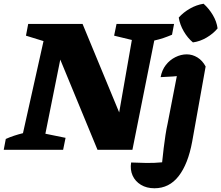

<svg xmlns="http://www.w3.org/2000/svg" viewBox="-35 -802 1185 1028"><path d="M589 -674H897L886 -616Q862 -606 840 -598.5Q818 -591 791 -585L674 0H487L260 -550L302 -554L208 -86L316 -64L303 0H-15L-4 -58Q18 -68 41 -75.5Q64 -83 88 -89L198 -582L104 -611L116 -674H407L630 -135L591 -131L671 -588L576 -611ZM962 -399Q923 -395 890 -392.5Q857 -390 825 -389Q832 -427 853 -454Q874 -481 904 -496Q934 -511 965 -511Q995 -511 1022 -494.5Q1049 -478 1066 -446ZM1066 -446 994 -44Q972 76 921.5 141Q871 206 792 206Q750 206 719.5 187.5Q689 169 675 138Q661 107 667 68Q707 70 749.5 70.5Q792 71 833 67Q837 27 841.5 -9.5Q846 -46 851 -79Q856 -112 863 -143L921 -442ZM1055 -782Q1084 -756 1104.5 -721.5Q1125 -687 1130 -650Q1107 -622 1071.5 -601Q1036 -580 998 -575Q970 -598 949 -634Q928 -670 922 -708Q947 -736 982 -756Q1017 -776 1055 -782Z"/></svg>

Font: Piazzolla Thin Black
Style: Italic
Weight: 900
Italic angle: -11.3°
Version: Version 2.005